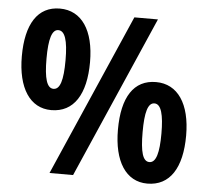

<svg xmlns="http://www.w3.org/2000/svg" viewBox="-52 -780 914 844"><g transform="rotate(5 405.0 -357.5)"><path d="M179 -724C81 -724 30 -643 30 -501C30 -361 85 -276 179 -276C279 -276 331 -359 331 -501C331 -641 275 -724 179 -724ZM612 -714H508L196 0H300ZM180 -629C209 -629 223 -588 223 -500C223 -411 210 -370 181 -370C152 -370 139 -412 139 -500C139 -587 152 -629 180 -629ZM628 -439C530 -439 479 -360 479 -216C479 -77 533 9 628 9C728 9 780 -74 780 -216C780 -356 724 -439 628 -439ZM629 -345C659 -345 671 -298 671 -215C671 -132 659 -86 629 -86C600 -86 588 -127 588 -215C588 -302 600 -345 629 -345Z"/></g></svg>

Font: Noto Sans Ethiopic Condensed
Style: Bold
Weight: 700
Width: 3
Designer: Monotype Design Team
Foundry: Monotype Imaging Inc.
Version: Version 2.102